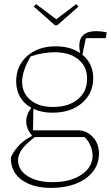

<svg xmlns="http://www.w3.org/2000/svg" viewBox="-20 -711 543 937"><path d="M237 -161Q183 -161 143 -180L141 -75H359Q403 -75 433 -42.5Q463 -10 463 39Q463 89 433.5 126.5Q404 164 351.5 185Q299 206 231 206Q140 206 86 167Q32 128 33 57Q49 22 75.5 -4.5Q102 -31 137 -48Q108 -82 108 -119Q108 -153 133 -185Q98 -204 78.5 -237Q59 -270 59 -314Q59 -365 83.5 -403.5Q108 -442 151.5 -463.5Q195 -485 252 -485Q323 -485 371 -452Q367 -472 367 -487Q367 -559 450 -559Q471 -559 501 -553L496 -525H399L382 -444Q407 -424 421 -395Q435 -366 435 -331Q435 -280 409.5 -241.5Q384 -203 339.5 -182Q295 -161 237 -161ZM238 -189Q315 -189 360 -226.5Q405 -264 405 -326Q405 -387 362 -421.5Q319 -456 248 -456Q220 -456 189.5 -451Q159 -446 130 -436Q108 -399 98 -368Q88 -337 88 -313Q88 -256 129 -222.5Q170 -189 238 -189ZM68 70Q68 119 115 148.5Q162 178 237 178Q323 178 377.5 141.5Q432 105 432 47Q432 27 422.5 2.5Q413 -22 393 -42H150Q103 -6 85.5 20Q68 46 68 70ZM248 -588 145 -679 156 -691 255 -617 352 -691 363 -679 260 -588Z"/></svg>

Font: Piazzolla Thin
Style: Regular
Weight: 100
Designer: Juan Pablo del Peral
Foundry: Huerta Tipografica
Version: Version 1.330